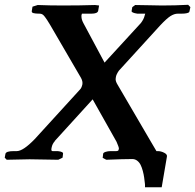

<svg xmlns="http://www.w3.org/2000/svg" viewBox="-34 -668 817 804"><path d="M520 -2Q531.7 -2 540.8 5.1Q549.8 12.2 554.9 22.7Q560.1 33.2 564 47.9Q567.9 62.5 569.6 75Q571.3 87.4 572.8 100.6Q573.2 104.5 573.2 106V116.2H643.1L665 -12.2Q667 -21.5 653.6 -28.3Q640.1 -35.2 627 -35.2H621.1L591.8 -85L458 -314Q450.2 -326.7 450.2 -336.9Q450.2 -338.4 450.7 -340.8Q451.2 -343.3 451.2 -345.2Q453.1 -356.9 463.9 -372.1L636.2 -561Q663.6 -590.3 679.7 -600.6Q695.8 -610.8 710.9 -610.8H727.1Q740.7 -610.8 748.3 -612.8Q755.9 -614.7 757.6 -616.7Q759.3 -618.7 759.8 -622.1L763.2 -638.2L753.9 -647.9Q699.7 -645 644 -645Q639.6 -645 591.8 -646Q543.9 -647 532.2 -647L520 -638.2L517.1 -622.1Q515.6 -614.7 541 -610.8H574.2L571.8 -603Q568.4 -587.9 556.2 -571.8L403.8 -405.8L314.9 -571.8Q307.1 -586.4 307.1 -599.1V-604L309.1 -610.8H349.1Q373.5 -610.8 377 -622.1L380.9 -645L363.8 -647Q302.2 -645 229 -645Q173.8 -645 124 -647L102.1 -640.1L99.1 -622.1Q97.7 -615.2 106.4 -613Q115.2 -610.8 129.9 -610.8H131.8Q137.7 -610.8 142.6 -608.4Q147.5 -606 153.8 -597.7Q160.2 -589.4 163.3 -584.2Q166.5 -579.1 175.8 -564L305.2 -341.8Q313 -327.6 311 -314.9Q307.6 -299.3 300.8 -293L111.8 -85.9Q63 -35.2 36.1 -35.2H22.9Q-8.3 -35.2 -11.2 -23.9L-14.2 -7.8L-5.9 1Q85 -1 89.8 -1L210 1L228 -7.8L230 -23.9Q231.9 -32.7 208 -35.2H186Q178.7 -35.2 182.1 -49.8Q185.1 -65.9 195.8 -77.1H194.8L354 -252L454.1 -74.2Q463.9 -51.8 463.9 -45.9Q463.9 -43.9 462.9 -42Q462.9 -35.2 452.1 -35.2H429.2Q417.5 -35.2 408 -32Q398.4 -28.8 397.9 -23.9L396 -6.8L411.1 1Q483.9 -2 520 -2Z"/></svg>

Font: Linux Libertine
Style: Bold Italic
Weight: 700
Italic angle: -11.5°
Designer: Philipp H. Poll
Foundry: Philipp H. Poll
Version: Version 4.0.5